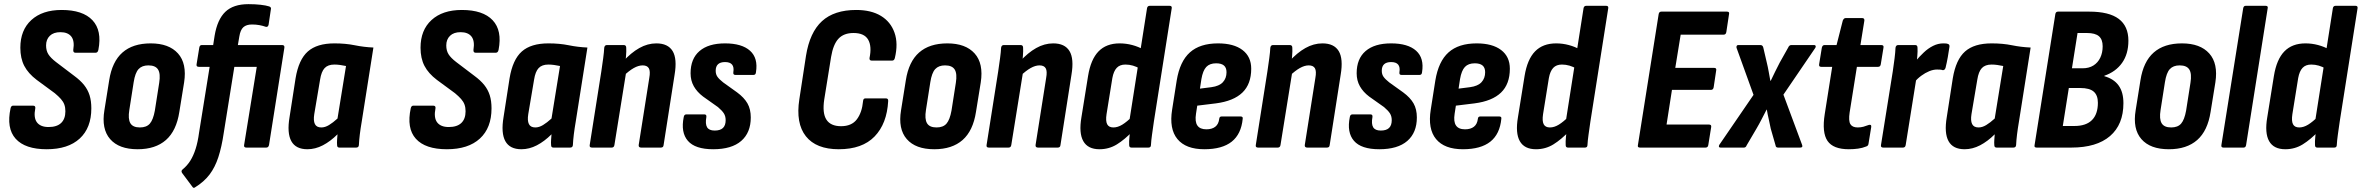

<svg xmlns="http://www.w3.org/2000/svg" viewBox="-20 -711 11378 925"><path d="M205 8Q101 8 55.5 -42.5Q10 -93 31 -190Q34 -202 43 -202H139Q152 -202 150 -189Q141 -144 158 -121.5Q175 -99 214 -99Q254 -99 274.5 -118.5Q295 -138 295 -175Q295 -193 290 -207Q285 -221 273.5 -234Q262 -247 244 -262L157 -326Q116 -357 97 -393.5Q78 -430 78 -481Q78 -566 131 -614.5Q184 -663 277 -663Q379 -663 425.5 -613.5Q472 -564 454 -471Q451 -457 441 -457H343Q332 -457 333 -471Q340 -514 323.5 -535Q307 -556 271 -556Q238 -556 220 -538.5Q202 -521 202 -492Q202 -467 213 -449.5Q224 -432 250 -412L337 -346Q367 -324 385 -301.5Q403 -279 411.5 -252Q420 -225 420 -189Q420 -95 364 -43.5Q308 8 205 8Z M643 8Q553 8 510.5 -41Q468 -90 483 -180L506 -324Q520 -414 570 -458Q620 -502 706 -502Q794 -502 837.5 -453.5Q881 -405 867 -314L844 -172Q830 -81 779.5 -36.5Q729 8 643 8ZM654 -97Q686 -97 702 -115.5Q718 -134 726 -178L747 -312Q754 -356 741.5 -376Q729 -396 695 -396Q664 -396 647.5 -378Q631 -360 624 -315L603 -181Q596 -138 608 -117.5Q620 -97 654 -97Z M1109 -389 1058 -71Q1048 -3 1032 46Q1016 95 989.5 130Q963 165 919 192Q912 197 907 189L857 122Q851 112 860 105Q882 87 897 63Q912 39 922.5 6Q933 -27 939 -72L990 -389H938Q925 -389 927 -401L940 -481Q942 -494 952 -494H1007L1014 -539Q1027 -617 1065.5 -654Q1104 -691 1177 -691Q1209 -691 1235.5 -688Q1262 -685 1277 -680Q1288 -676 1285 -666L1274 -592Q1271 -579 1260 -582Q1246 -587 1229.5 -590Q1213 -593 1194 -593Q1167 -593 1152.5 -580Q1138 -567 1133 -535L1126 -494H1339Q1352 -494 1350 -481L1276 -12Q1273 0 1263 0H1167Q1154 0 1156 -12L1217 -389Z M1461 8Q1405 8 1383.5 -31Q1362 -70 1375 -147L1404 -334Q1419 -424 1463 -463Q1507 -502 1591 -502Q1645 -502 1689 -493Q1733 -484 1779 -482L1723 -127Q1717 -92 1713.5 -63.5Q1710 -35 1709 -12Q1708 0 1696 0H1615Q1604 0 1604 -12Q1603 -24 1604 -37.5Q1605 -51 1606 -64Q1572 -30 1535.5 -11Q1499 8 1461 8ZM1528 -97Q1546 -97 1565 -108.5Q1584 -120 1606 -140L1647 -393Q1633 -396 1618.5 -398Q1604 -400 1591 -400Q1560 -400 1544 -383Q1528 -366 1522 -327L1494 -161Q1489 -130 1497 -113.5Q1505 -97 1528 -97Z M2133 8Q2029 8 1983.5 -42.5Q1938 -93 1959 -190Q1962 -202 1971 -202H2067Q2080 -202 2078 -189Q2069 -144 2086 -121.5Q2103 -99 2142 -99Q2182 -99 2202.5 -118.5Q2223 -138 2223 -175Q2223 -193 2218 -207Q2213 -221 2201.5 -234Q2190 -247 2172 -262L2085 -326Q2044 -357 2025 -393.5Q2006 -430 2006 -481Q2006 -566 2059 -614.5Q2112 -663 2205 -663Q2307 -663 2353.5 -613.5Q2400 -564 2382 -471Q2379 -457 2369 -457H2271Q2260 -457 2261 -471Q2268 -514 2251.5 -535Q2235 -556 2199 -556Q2166 -556 2148 -538.5Q2130 -521 2130 -492Q2130 -467 2141 -449.5Q2152 -432 2178 -412L2265 -346Q2295 -324 2313 -301.5Q2331 -279 2339.5 -252Q2348 -225 2348 -189Q2348 -95 2292 -43.5Q2236 8 2133 8Z M2492 8Q2436 8 2414.5 -31Q2393 -70 2406 -147L2435 -334Q2450 -424 2494 -463Q2538 -502 2622 -502Q2676 -502 2720 -493Q2764 -484 2810 -482L2754 -127Q2748 -92 2744.5 -63.5Q2741 -35 2740 -12Q2739 0 2727 0H2646Q2635 0 2635 -12Q2634 -24 2635 -37.5Q2636 -51 2637 -64Q2603 -30 2566.5 -11Q2530 8 2492 8ZM2559 -97Q2577 -97 2596 -108.5Q2615 -120 2637 -140L2678 -393Q2664 -396 2649.5 -398Q2635 -400 2622 -400Q2591 -400 2575 -383Q2559 -366 2553 -327L2525 -161Q2520 -130 2528 -113.5Q2536 -97 2559 -97Z M3069 0Q3056 0 3057 -12L3108 -335Q3114 -368 3106 -382Q3098 -396 3076 -396Q3056 -396 3033 -383Q3010 -370 2983 -344L2981 -414Q3020 -457 3060 -479.5Q3100 -502 3142 -502Q3198 -502 3220.5 -465Q3243 -428 3230 -351L3177 -12Q3176 0 3164 0ZM2832 0Q2819 0 2821 -12L2877 -367Q2882 -401 2886 -430.5Q2890 -460 2891 -481Q2893 -494 2904 -494H2985Q2997 -494 2997 -481Q2998 -465 2996 -441Q2994 -417 2991 -398L2997 -366L2940 -12Q2938 0 2927 0Z M3416 8Q3329 8 3294 -32.5Q3259 -73 3274 -147Q3276 -160 3287 -160H3373Q3385 -160 3383 -147Q3377 -114 3386.5 -98Q3396 -82 3423 -82Q3450 -82 3463 -94.5Q3476 -107 3476 -132Q3476 -151 3467.5 -164.5Q3459 -178 3439 -195L3367 -246Q3338 -268 3322.5 -295.5Q3307 -323 3307 -358Q3307 -428 3350 -465Q3393 -502 3473 -502Q3554 -502 3593.5 -466.5Q3633 -431 3622 -363Q3621 -350 3610 -350H3523Q3511 -350 3513 -363Q3521 -412 3473 -412Q3428 -412 3428 -370Q3428 -353 3436.5 -341Q3445 -329 3464 -314L3531 -266Q3565 -241 3581 -213Q3597 -185 3597 -145Q3597 -72 3551 -32Q3505 8 3416 8Z M4021 8Q3912 8 3862.5 -54.5Q3813 -117 3831 -233L3863 -442Q3881 -555 3940 -609Q3999 -663 4105 -663Q4177 -663 4224 -634.5Q4271 -606 4289.5 -553.5Q4308 -501 4291 -431Q4288 -419 4278 -419H4180Q4168 -419 4169 -431Q4181 -488 4162.5 -520Q4144 -552 4092 -552Q4045 -552 4019.5 -524.5Q3994 -497 3984 -437L3951 -232Q3941 -166 3961.5 -134.5Q3982 -103 4032 -103Q4083 -103 4108 -136Q4133 -169 4138 -224Q4139 -237 4149 -237H4248Q4260 -237 4259 -224Q4253 -115 4193.5 -53.5Q4134 8 4021 8Z M4481 8Q4391 8 4348.5 -41Q4306 -90 4321 -180L4344 -324Q4358 -414 4408 -458Q4458 -502 4544 -502Q4632 -502 4675.5 -453.5Q4719 -405 4705 -314L4682 -172Q4668 -81 4617.5 -36.5Q4567 8 4481 8ZM4492 -97Q4524 -97 4540 -115.5Q4556 -134 4564 -178L4585 -312Q4592 -356 4579.5 -376Q4567 -396 4533 -396Q4502 -396 4485.5 -378Q4469 -360 4462 -315L4441 -181Q4434 -138 4446 -117.5Q4458 -97 4492 -97Z M4981 0Q4968 0 4969 -12L5020 -335Q5026 -368 5018 -382Q5010 -396 4988 -396Q4968 -396 4945 -383Q4922 -370 4895 -344L4893 -414Q4932 -457 4972 -479.5Q5012 -502 5054 -502Q5110 -502 5132.5 -465Q5155 -428 5142 -351L5089 -12Q5088 0 5076 0ZM4744 0Q4731 0 4733 -12L4789 -367Q4794 -401 4798 -430.5Q4802 -460 4803 -481Q4805 -494 4816 -494H4897Q4909 -494 4909 -481Q4910 -465 4908 -441Q4906 -417 4903 -398L4909 -366L4852 -12Q4850 0 4839 0Z M5277 8Q5221 8 5199 -31Q5177 -70 5190 -146L5222 -345Q5235 -425 5272.5 -463.5Q5310 -502 5374 -502Q5405 -502 5435 -494Q5465 -486 5489 -472L5474 -379Q5439 -400 5402 -400Q5375 -400 5360 -384Q5345 -368 5339 -335L5311 -161Q5306 -128 5314 -112.5Q5322 -97 5344 -97Q5365 -97 5387 -110.5Q5409 -124 5436 -151L5439 -81Q5399 -39 5361 -15.5Q5323 8 5277 8ZM5431 0Q5420 0 5420 -12Q5419 -30 5421.5 -53Q5424 -76 5426 -94L5421 -129L5506 -671Q5508 -683 5519 -683H5615Q5627 -683 5625 -671L5539 -125Q5534 -90 5530 -61.5Q5526 -33 5525 -13Q5525 0 5513 0Z M5782 8Q5693 8 5652.5 -41Q5612 -90 5627 -183L5649 -323Q5664 -415 5712.5 -458.5Q5761 -502 5848 -502Q5924 -502 5966 -470Q6008 -438 6008 -380Q6008 -306 5965.5 -265Q5923 -224 5838 -213L5748 -202L5742 -163Q5736 -125 5748.5 -106.5Q5761 -88 5792 -88Q5819 -88 5835 -100.5Q5851 -113 5854 -139Q5855 -150 5866 -150H5956Q5969 -150 5967 -139Q5960 -65 5914 -28.5Q5868 8 5782 8ZM5761 -284 5816 -291Q5854 -296 5871.5 -315Q5889 -334 5889 -363Q5889 -385 5876.5 -395.5Q5864 -406 5839 -406Q5808 -406 5791.5 -388.5Q5775 -371 5768 -330Z M6278 0Q6265 0 6266 -12L6317 -335Q6323 -368 6315 -382Q6307 -396 6285 -396Q6265 -396 6242 -383Q6219 -370 6192 -344L6190 -414Q6229 -457 6269 -479.5Q6309 -502 6351 -502Q6407 -502 6429.5 -465Q6452 -428 6439 -351L6386 -12Q6385 0 6373 0ZM6041 0Q6028 0 6030 -12L6086 -367Q6091 -401 6095 -430.5Q6099 -460 6100 -481Q6102 -494 6113 -494H6194Q6206 -494 6206 -481Q6207 -465 6205 -441Q6203 -417 6200 -398L6206 -366L6149 -12Q6147 0 6136 0Z M6625 8Q6538 8 6503 -32.5Q6468 -73 6483 -147Q6485 -160 6496 -160H6582Q6594 -160 6592 -147Q6586 -114 6595.5 -98Q6605 -82 6632 -82Q6659 -82 6672 -94.5Q6685 -107 6685 -132Q6685 -151 6676.5 -164.5Q6668 -178 6648 -195L6576 -246Q6547 -268 6531.5 -295.5Q6516 -323 6516 -358Q6516 -428 6559 -465Q6602 -502 6682 -502Q6763 -502 6802.5 -466.5Q6842 -431 6831 -363Q6830 -350 6819 -350H6732Q6720 -350 6722 -363Q6730 -412 6682 -412Q6637 -412 6637 -370Q6637 -353 6645.5 -341Q6654 -329 6673 -314L6740 -266Q6774 -241 6790 -213Q6806 -185 6806 -145Q6806 -72 6760 -32Q6714 8 6625 8Z M7028 8Q6939 8 6898.5 -41Q6858 -90 6873 -183L6895 -323Q6910 -415 6958.5 -458.5Q7007 -502 7094 -502Q7170 -502 7212 -470Q7254 -438 7254 -380Q7254 -306 7211.5 -265Q7169 -224 7084 -213L6994 -202L6988 -163Q6982 -125 6994.5 -106.5Q7007 -88 7038 -88Q7065 -88 7081 -100.5Q7097 -113 7100 -139Q7101 -150 7112 -150H7202Q7215 -150 7213 -139Q7206 -65 7160 -28.5Q7114 8 7028 8ZM7007 -284 7062 -291Q7100 -296 7117.5 -315Q7135 -334 7135 -363Q7135 -385 7122.5 -395.5Q7110 -406 7085 -406Q7054 -406 7037.5 -388.5Q7021 -371 7014 -330Z M7380 8Q7324 8 7302 -31Q7280 -70 7293 -146L7325 -345Q7338 -425 7375.5 -463.5Q7413 -502 7477 -502Q7508 -502 7538 -494Q7568 -486 7592 -472L7577 -379Q7542 -400 7505 -400Q7478 -400 7463 -384Q7448 -368 7442 -335L7414 -161Q7409 -128 7417 -112.5Q7425 -97 7447 -97Q7468 -97 7490 -110.5Q7512 -124 7539 -151L7542 -81Q7502 -39 7464 -15.5Q7426 8 7380 8ZM7534 0Q7523 0 7523 -12Q7522 -30 7524.5 -53Q7527 -76 7529 -94L7524 -129L7609 -671Q7611 -683 7622 -683H7718Q7730 -683 7728 -671L7642 -125Q7637 -90 7633 -61.5Q7629 -33 7628 -13Q7628 0 7616 0Z M7881 0Q7868 0 7871 -12L7971 -643Q7973 -655 7984 -655H8300Q8313 -655 8310 -643L8297 -557Q8295 -544 8284 -544H8077L8051 -384H8238Q8251 -384 8248 -371L8236 -291Q8234 -278 8223 -278H8035L8009 -111H8213Q8226 -111 8224 -99L8210 -12Q8208 0 8197 0Z M8269 0Q8263 0 8261.5 -3.5Q8260 -7 8263 -13L8428 -254L8346 -481Q8345 -486 8347 -490Q8349 -494 8354 -494H8461Q8472 -494 8475 -482L8492 -409Q8497 -389 8501 -366Q8505 -343 8509 -322H8511Q8521 -343 8532 -365.5Q8543 -388 8554 -409L8595 -482Q8600 -494 8610 -494H8720Q8725 -494 8727 -490.5Q8729 -487 8726 -481L8572 -255L8662 -13Q8667 0 8653 0H8546Q8535 0 8534 -11L8511 -91Q8507 -113 8501.5 -136Q8496 -159 8492 -183H8491Q8479 -160 8467 -136.5Q8455 -113 8442 -91L8395 -11Q8391 0 8382 0Z M8887 8Q8812 8 8784.5 -32Q8757 -72 8771 -161L8807 -389H8754Q8742 -389 8744 -401L8757 -481Q8760 -494 8770 -494H8828L8858 -612Q8863 -624 8872 -624H8951Q8963 -624 8962 -612L8943 -494H9043Q9057 -494 9054 -481L9041 -401Q9039 -389 9028 -389H8926L8891 -169Q8885 -129 8894.5 -113Q8904 -97 8930 -97Q8945 -97 8957.5 -100.5Q8970 -104 8983 -109Q8997 -113 8995 -99L8982 -19Q8981 -8 8970 -5Q8953 2 8932 5Q8911 8 8887 8Z M9053 0Q9040 0 9042 -12L9099 -368Q9104 -402 9107.5 -430Q9111 -458 9112 -481Q9114 -494 9125 -494H9207Q9218 -494 9218 -481Q9219 -464 9217 -440.5Q9215 -417 9212 -398L9217 -362L9161 -12Q9159 0 9148 0ZM9200 -312 9208 -416Q9227 -438 9248 -458Q9269 -478 9293 -490Q9317 -502 9342 -502Q9350 -502 9355.5 -501.5Q9361 -501 9365 -499Q9373 -497 9372 -486Q9369 -464 9364 -436Q9359 -408 9353 -384Q9349 -372 9339 -373Q9334 -375 9327.5 -375.5Q9321 -376 9312 -376Q9294 -376 9274.5 -368Q9255 -360 9236 -346Q9217 -332 9200 -312Z M9445 8Q9389 8 9367.5 -31Q9346 -70 9359 -147L9388 -334Q9403 -424 9447 -463Q9491 -502 9575 -502Q9629 -502 9673 -493Q9717 -484 9763 -482L9707 -127Q9701 -92 9697.5 -63.5Q9694 -35 9693 -12Q9692 0 9680 0H9599Q9588 0 9588 -12Q9587 -24 9588 -37.5Q9589 -51 9590 -64Q9556 -30 9519.5 -11Q9483 8 9445 8ZM9512 -97Q9530 -97 9549 -108.5Q9568 -120 9590 -140L9631 -393Q9617 -396 9602.5 -398Q9588 -400 9575 -400Q9544 -400 9528 -383Q9512 -366 9506 -327L9478 -161Q9473 -130 9481 -113.5Q9489 -97 9512 -97Z M9792 0Q9779 0 9782 -12L9882 -643Q9884 -655 9895 -655H10045Q10141 -655 10187.5 -620Q10234 -585 10234 -515Q10234 -451 10203.5 -408Q10173 -365 10118 -346V-344Q10164 -331 10187 -299Q10210 -267 10210 -214Q10210 -111 10145.5 -55.5Q10081 0 9959 0ZM9918 -104H9974Q10030 -104 10058.5 -132.5Q10087 -161 10087 -216Q10087 -252 10067 -269.5Q10047 -287 10002 -287H9947ZM9962 -382H10013Q10044 -382 10065.5 -395.5Q10087 -409 10098.5 -433Q10110 -457 10110 -488Q10110 -521 10092 -536.5Q10074 -552 10034 -552H9989Z M10429 8Q10339 8 10296.5 -41Q10254 -90 10269 -180L10292 -324Q10306 -414 10356 -458Q10406 -502 10492 -502Q10580 -502 10623.5 -453.5Q10667 -405 10653 -314L10630 -172Q10616 -81 10565.5 -36.5Q10515 8 10429 8ZM10440 -97Q10472 -97 10488 -115.5Q10504 -134 10512 -178L10533 -312Q10540 -356 10527.5 -376Q10515 -396 10481 -396Q10450 -396 10433.5 -378Q10417 -360 10410 -315L10389 -181Q10382 -138 10394 -117.5Q10406 -97 10440 -97Z M10692 0Q10680 0 10682 -12L10787 -671Q10789 -683 10799 -683H10895Q10908 -683 10905 -671L10801 -12Q10799 0 10789 0Z M10990 8Q10934 8 10912 -31Q10890 -70 10903 -146L10935 -345Q10948 -425 10985.5 -463.5Q11023 -502 11087 -502Q11118 -502 11148 -494Q11178 -486 11202 -472L11187 -379Q11152 -400 11115 -400Q11088 -400 11073 -384Q11058 -368 11052 -335L11024 -161Q11019 -128 11027 -112.5Q11035 -97 11057 -97Q11078 -97 11100 -110.5Q11122 -124 11149 -151L11152 -81Q11112 -39 11074 -15.5Q11036 8 10990 8ZM11144 0Q11133 0 11133 -12Q11132 -30 11134.5 -53Q11137 -76 11139 -94L11134 -129L11219 -671Q11221 -683 11232 -683H11328Q11340 -683 11338 -671L11252 -125Q11247 -90 11243 -61.5Q11239 -33 11238 -13Q11238 0 11226 0Z"/></svg>

Font: Sofia Sans Condensed ExtraBold
Style: Italic
Weight: 800
Italic angle: -9°
Version: Version 4.100